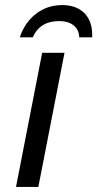

<svg xmlns="http://www.w3.org/2000/svg" viewBox="-20 -736 383 756"><path d="M131 0H43L146 -528H234ZM225 -716Q280 -716 311.5 -685Q343 -654 343 -599V-589H292Q291 -619 270 -636Q249 -653 213 -653Q137 -653 109 -589H58Q77 -647 121.5 -681.5Q166 -716 225 -716Z"/></svg>

Font: Libra Sans
Style: Italic
Weight: 400
Italic angle: -12°
Foundry: Context Ltd
Version: Version 1.002